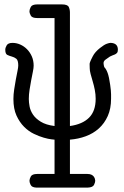

<svg xmlns="http://www.w3.org/2000/svg" viewBox="-20 -631 565 873"><path d="M4 -405Q4 -414 10.5 -425Q17 -436 37 -436Q55 -436 72 -428.5Q89 -421 102.5 -407.5Q116 -394 124.5 -375Q133 -356 133 -332Q133 -322 129.5 -305Q126 -288 122 -267Q118 -246 114.5 -223.5Q111 -201 111 -181Q111 -166 114.5 -147Q118 -128 130 -110Q142 -92 165.5 -77.5Q189 -63 228 -58V-549H149Q126 -549 120 -560Q114 -571 114 -580Q114 -588 120 -599.5Q126 -611 150 -611H261Q287 -611 292.5 -599.5Q298 -588 298 -574V-58Q355 -66 385 -96Q415 -126 415 -182Q415 -202 411 -222.5Q407 -243 401.5 -261Q396 -279 392 -294.5Q388 -310 388 -320Q388 -334 387.5 -338.5Q387 -343 390 -350Q392 -356 402 -375.5Q412 -395 435 -413Q454 -428 465.5 -432Q477 -436 482 -436H485Q516 -434 516 -405Q516 -395 512 -390.5Q508 -386 502.5 -383.5Q497 -381 491 -379Q485 -377 480 -374L460 -360Q455 -357 452 -350.5Q449 -344 454 -326Q463 -317 469.5 -299Q476 -281 481 -245Q485 -217 485 -202Q485 -187 485 -182Q485 -137 470 -103.5Q455 -70 429.5 -47Q404 -24 370 -11.5Q336 1 298 4V160H378Q389 160 396 163.5Q403 167 406.5 172Q410 177 411.5 182Q413 187 413 191Q413 198 407.5 209.5Q402 221 379 222H145Q125 221 119.5 210Q114 199 114 191Q114 183 120 171.5Q126 160 149 160H228V4Q228 4 214 2.5Q200 1 179 -5Q158 -11 134 -22.5Q110 -34 89.5 -54.5Q69 -75 55 -105.5Q41 -136 41 -181Q41 -201 44.5 -224.5Q48 -248 52 -269.5Q56 -291 59.5 -308Q63 -325 63 -333Q63 -357 54 -364Q45 -371 33.5 -374Q22 -377 13 -381.5Q4 -386 4 -405Z"/></svg>

Font: CMU Typewriter Custom
Style: Regular
Weight: 500
Monospace: yes
Version: Version 0.7.0